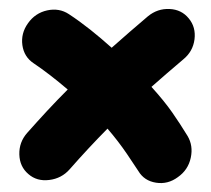

<svg xmlns="http://www.w3.org/2000/svg" viewBox="-20 -533 471 429"><path d="M43.5 -144Q23.9 -160.6 23.2 -188Q22.5 -215.3 40.5 -235.8Q63 -261.2 85.4 -285.4Q107.9 -309.6 131.3 -333Q91.3 -367.2 55.2 -391.6Q33.7 -405.8 30 -432.1Q26.4 -458.5 42.5 -481Q58.6 -503.9 85.4 -509.8Q112.3 -515.6 133.8 -501.5Q157.7 -485.8 181.9 -466.6Q206.1 -447.3 229.5 -426.3Q249.5 -444.3 269.8 -461.7Q290 -479 310.5 -496.6Q332 -514.2 358.9 -512.9Q385.7 -511.7 401.9 -491.7Q418 -472.2 414.6 -445.1Q411.1 -418 389.6 -400.4Q371.1 -384.8 353.3 -369.4Q335.4 -354 318.4 -338.9Q347.2 -307.1 365 -281.5Q382.8 -255.9 398.9 -229.5Q412.1 -207.5 406.2 -180.4Q400.4 -153.3 377.4 -137.2Q355 -120.6 328.6 -124.8Q302.2 -128.9 289.1 -150.9Q283.2 -160.2 263.7 -189Q244.1 -217.8 220.2 -245.6Q177.2 -202.1 135.7 -154.8Q117.7 -134.3 90.1 -130.9Q62.5 -127.4 43.5 -144Z"/></svg>

Font: Mikhak-DS1-FD Bold
Style: Bold
Weight: 700
Designer: Amin Abedi
Version: Version 3.2